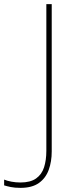

<svg xmlns="http://www.w3.org/2000/svg" viewBox="-118 -734 369 928"><path d="M-19 174Q-47 174 -66 170Q-85 166 -98 162V134Q-84 140 -63 144Q-42 148 -19 148Q29 148 56.5 128.5Q84 109 95 74.5Q106 40 106 -5V-714H132V-2Q132 47 117.5 87Q103 127 70 150.5Q37 174 -19 174Z"/></svg>

Font: Noto Sans Cham Thin
Style: Regular
Weight: 250
Version: Version 2.002